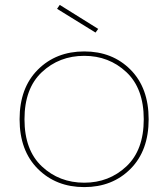

<svg xmlns="http://www.w3.org/2000/svg" viewBox="-20 -757 687 784"><path d="M513 -472.5Q587 -398 587 -270Q587 -142 513 -67.5Q439 7 324 7Q209 7 134.5 -67.5Q60 -142 60 -270Q60 -398 134.5 -472.5Q209 -547 324 -547Q439 -547 513 -472.5ZM324 -11Q425 -11 496 -77.5Q567 -144 567 -270Q567 -396 496 -462.5Q425 -529 324 -529Q222 -529 151 -462.5Q80 -396 80 -270Q80 -144 151 -77.5Q222 -11 324 -11ZM213 -721 224 -737 381 -639 370 -624Z"/></svg>

Font: SVN-Poppins Thin
Style: Regular
Weight: 100
Designer: Ninad Kale (Devanagari), Jonny Pinhorn (Latin)
Foundry: Indian Type Foundry
Version: Version 3.002 2017